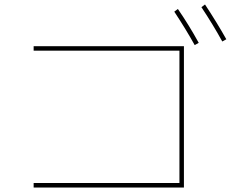

<svg xmlns="http://www.w3.org/2000/svg" viewBox="-20 -866 1040 856"><path d="M757 -814 773 -826Q822 -755 866 -675L848 -665Q808 -737 757 -814ZM878 -834 894 -846Q948 -764 989 -691L971 -681Q931 -754 878 -834ZM130 -50H780V-640H130V-660H800V-30H130Z"/></svg>

Font: Mplus 1p Thin
Style: Regular
Weight: 250
Version: Version 1.061